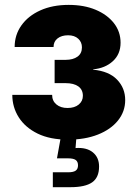

<svg xmlns="http://www.w3.org/2000/svg" viewBox="-20 -569 565 793"><path d="M261.2 7.8Q186.5 7.8 135.3 -17.3Q84 -42.5 57.4 -84.5Q30.8 -126.5 30.8 -177.2H195.3Q195.3 -152.3 212.9 -137.7Q230.5 -123 258.8 -123Q288.1 -123 305.2 -137.2Q322.3 -151.4 322.3 -173.3Q322.3 -198.7 303.5 -212.2Q284.7 -225.6 251 -225.6H205.6V-321.8H251Q281.7 -321.8 300 -335Q318.4 -348.1 318.4 -373.5Q318.4 -395 303 -409.2Q287.6 -423.3 261.2 -423.3Q234.4 -423.3 217.8 -410.4Q201.2 -397.5 201.2 -375H40.5Q40.5 -424.8 68.4 -464.1Q96.2 -503.4 146.5 -526.1Q196.8 -548.8 263.7 -548.8Q327.1 -548.8 375.2 -528.6Q423.3 -508.3 450.7 -473.1Q478 -438 478 -392.6Q478 -345.2 446 -316.2Q414.1 -287.1 364.7 -282.7V-281.2Q430.2 -274.9 463.6 -240Q497.1 -205.1 497.1 -155.8Q497.1 -108.4 467.3 -71.3Q437.5 -34.2 384.3 -13.2Q331.1 7.8 261.2 7.8ZM198.2 204.1V142.6H261.2Q283.2 142.6 292.7 135.7Q302.2 128.9 302.2 113.8Q302.2 98.6 292.7 91.8Q283.2 85 261.2 85H215.3L234.4 -20.5H295.4V0L292 42.5Q337.4 39.1 363.3 60.1Q389.2 81.1 389.2 118.7Q389.2 164.1 360.6 184.1Q332 204.1 271 204.1Z"/></svg>

Font: Inter 17pt ExtraBold
Style: Regular
Weight: 800
Version: Version 4.001;git-66647c0bb